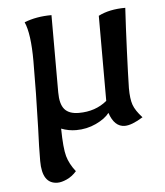

<svg xmlns="http://www.w3.org/2000/svg" viewBox="-47 -459 587 681"><g transform="rotate(-5 247.0 -118.5)"><path d="M76 98Q76 49 79 -20Q83 -148 83 -257Q83 -355 64 -397Q107 -414 161 -414V-139Q161 -97 177 -78.5Q193 -60 228 -60Q287 -60 328 -94V-397Q367 -417 424 -417Q420 -350 416.5 -265Q413 -180 412 -132Q412 -94 419.5 -72.5Q427 -51 451 -25Q411 0 386 0Q349 0 332 -51Q317 -31 284 -15.5Q251 0 213 0Q186 0 160 -10Q161 60 169 88.5Q177 117 199 145Q183 163 164 171.5Q145 180 131 180Q76 180 76 98Z"/></g></svg>

Font: Mirza
Style: Regular
Weight: 400
Designer: Arabic design by Kourosh Beigpour, Latin design by Eduardo Tunni, engineering by Lasse Fister
Version: Version 1.000